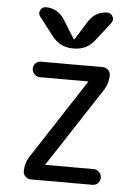

<svg xmlns="http://www.w3.org/2000/svg" viewBox="-54 -802 608 844"><g transform="rotate(5 250.0 -380.0)"><path d="M156.2 -634.8 92.8 -716.8Q83 -729.5 90.3 -744.6Q97.7 -759.8 114.3 -759.8Q166 -759.8 196.3 -713.9L248 -630.9Q248 -629.9 250 -629.9Q252 -629.9 252 -630.9L303.7 -713.9Q334 -759.8 385.7 -759.8Q401.4 -759.8 409.2 -745.1Q417 -730.5 407.2 -716.8L343.8 -634.8Q308.6 -589.8 252.9 -589.8H247.1Q191.4 -589.8 156.2 -634.8ZM98.6 -97.7 327.1 -448.2 328.1 -449.2V-450.2Q328.1 -451.2 327.1 -451.2H114.3Q100.6 -451.2 90.3 -461.4Q80.1 -471.7 80.1 -485.8Q80.1 -500 89.8 -509.8Q99.6 -519.5 114.3 -519.5H385.7Q399.4 -519.5 409.7 -509.8Q419.9 -500 419.9 -486.3Q419.9 -452.1 401.4 -421.9L172.9 -72.3L171.9 -71.3V-70.3Q171.9 -69.3 172.9 -69.3H385.7Q399.4 -69.3 409.7 -58.6Q419.9 -47.9 419.9 -33.7Q419.9 -19.5 410.2 -9.8Q400.4 0 385.7 0H114.3Q100.6 0 90.3 -9.8Q80.1 -19.5 80.1 -34.2Q80.1 -67.4 98.6 -97.7Z"/></g></svg>

Font: Rounded Mgen+ 1m regular
Style: Regular
Weight: 400
Designer: [Source Han Sans]
Ryoko NISHIZUKA  (kana & ideographs); Paul D. Hunt (Latin, Greek & Cyrillic); Wenlong ZHANG  (bopomofo
Version: Version 1.059.20150602